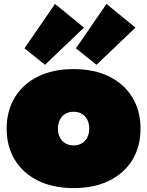

<svg xmlns="http://www.w3.org/2000/svg" viewBox="-20 -947 752 981"><path d="M356 14Q251 14 174.2 -24Q97.5 -62 55.8 -130.2Q14 -198.5 14 -290Q14 -381 55.8 -449.5Q97.5 -518 174.2 -556Q251 -594 356 -594Q461 -594 537.8 -556Q614.5 -518 656.2 -449.5Q698 -381 698 -290Q698 -198.5 656.5 -130.2Q615 -62 538.2 -24Q461.5 14 356 14ZM356 -204Q380.5 -204 398.5 -215Q416.5 -226 426.2 -245.2Q436 -264.5 436 -290Q436 -315.5 426.2 -335Q416.5 -354.5 398.5 -365.2Q380.5 -376 356 -376Q331.5 -376 313.5 -365.2Q295.5 -354.5 285.8 -335Q276 -315.5 276 -290Q276 -264.5 285.8 -245.2Q295.5 -226 313.5 -215Q331.5 -204 356 -204ZM261 -927 409 -806 210 -616 105 -700ZM524 -927 672 -806 473 -616 368 -700Z"/></svg>

Font: Hepta Slab ExtraLight Black
Style: Regular
Weight: 900
Version: Version 1.102